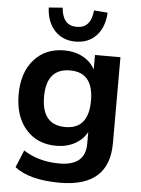

<svg xmlns="http://www.w3.org/2000/svg" viewBox="-63 -837 794 1079"><g transform="rotate(5 334.0 -297.5)"><path d="M315.4 193.4Q144.5 193.4 60.5 127.9L100.6 30.3Q187.5 85.9 303.7 85.9Q450.2 85.9 450.2 -38.1V-104.5Q427.7 -61.5 381.8 -36.6Q335.9 -11.7 277.3 -11.7Q169.9 -11.7 106 -84.5Q42 -157.2 42 -281.2Q42 -404.3 106 -477.1Q169.9 -549.8 277.3 -549.8Q335.9 -549.8 381.8 -524.9Q427.7 -500 450.2 -457V-539.1H593.8V-53.7Q593.8 193.4 315.4 193.4ZM168 -782.2 246.1 -788.1Q253.9 -687.5 334 -687.5Q414.1 -687.5 422.9 -788.1L500 -782.2Q496.1 -700.2 451.7 -652.3Q407.2 -604.5 334 -604.5Q261.7 -604.5 216.8 -652.3Q171.9 -700.2 168 -782.2ZM185.5 -281.2Q185.5 -121.1 319.3 -121.1Q450.2 -121.1 450.2 -281.2Q450.2 -440.4 319.3 -440.4Q185.5 -440.4 185.5 -281.2Z"/></g></svg>

Font: Min Sans Bold
Style: Regular
Weight: 700
Designer: Jinseong-Kim, NotoSansCJK, Nunito
Foundry: Jinseong-Kim
Version: Version 1.400;Glyphs 3.1.2 (3151)